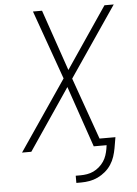

<svg xmlns="http://www.w3.org/2000/svg" viewBox="-61 -781 721 1011"><g transform="rotate(-5 300.0 -275.5)"><path d="M301 184V146H327Q344 146 361.5 143Q379 140 395 132.5Q411 125 425.5 112.5Q440 100 450 85Q460 70 465.5 53.5Q471 37 474 20L477 0H409L298 -323L79 0H30L282 -370L152 -735H200L311 -412L530 -735H579L327 -365L443 -38H527L517 20Q513 42 506 63.5Q499 85 486 105Q473 125 454.5 140.5Q436 156 415 166Q394 176 371.5 180Q349 184 327 184Z"/></g></svg>

Font: Iosevka SS04 XLt Ex Obl
Style: Regular
Weight: 200
Width: 7
Italic angle: -9°
Monospace: yes
Designer: Belleve Invis
Foundry: Belleve Invis
Version: Version 19.0.0; ttfautohint (v1.8.4)